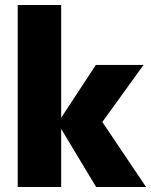

<svg xmlns="http://www.w3.org/2000/svg" viewBox="-20 -749 605 769"><path d="M365 0 211 -256 364 -489H555L365 -226L370 -290L565 0ZM51 0V-729H225V0Z"/></svg>

Font: Outfit Thin ExtraBold
Style: Regular
Weight: 800
Version: Version 1.100;gftools[0.9.27]